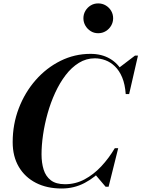

<svg xmlns="http://www.w3.org/2000/svg" viewBox="-20 -1068 809 1098"><path d="M332.5 10Q248.5 10 185.5 -22.2Q122.5 -54.5 87.5 -114Q52.5 -173.5 52.5 -255Q52.5 -357.5 87.5 -448.8Q122.5 -540 184 -610Q245.5 -680 326 -720Q406.5 -760 497.5 -760Q561.5 -760 609 -732.2Q656.5 -704.5 682.8 -653Q709 -601.5 710 -530H699Q695 -586 678.8 -625Q662.5 -664 637.5 -688.2Q612.5 -712.5 582.8 -723.5Q553 -734.5 522.5 -734.5Q473 -734.5 431 -708.5Q389 -682.5 355.2 -638.2Q321.5 -594 295.5 -537.5Q269.5 -481 252.2 -419.2Q235 -357.5 226.2 -297.2Q217.5 -237 217.5 -185.5Q217.5 -137 229.5 -98.2Q241.5 -59.5 270.8 -37Q300 -14.5 352 -14.5Q411.5 -14.5 463.5 -42.2Q515.5 -70 559 -116.5Q602.5 -163 636.5 -220.5H648Q618 -159 571.5 -106.5Q525 -54 464.5 -22Q404 10 332.5 10ZM584 0 525.5 -69Q546.5 -87.5 568.2 -110.5Q590 -133.5 610 -164L636.5 -220.5H656L601 0ZM699 -530 697.5 -583.5Q691 -612 681.8 -634.2Q672.5 -656.5 657.5 -678L752 -750H769L718.5 -530ZM541.5 -878Q517.5 -878 498.5 -890Q479.5 -902 468.2 -921.5Q457 -941 457 -963.5Q457 -986.5 468.2 -1005.8Q479.5 -1025 498.5 -1036.8Q517.5 -1048.5 541.5 -1048.5Q565.5 -1048.5 585 -1036.8Q604.5 -1025 615.8 -1005.8Q627 -986.5 627 -963.5Q627 -941 615.8 -921.5Q604.5 -902 585 -890Q565.5 -878 541.5 -878Z"/></svg>

Font: Bodoni Moda 11pt
Style: Bold Italic
Weight: 700
Italic angle: -13°
Designer: Owen Earl
Foundry: indestructible type
Version: Version 2.004